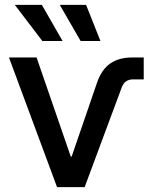

<svg xmlns="http://www.w3.org/2000/svg" viewBox="-20 -764 623 784"><path d="M212.9 0 16.6 -529.3H129.4L269 -124.5H272.5L376 -425.8Q394 -479 429.4 -504.2Q464.8 -529.3 519.5 -529.3H566.9V-439.9H523.4Q489.7 -439.9 477.5 -408.2L325.7 0ZM309.1 -596.7 224.1 -744.1H331.5L390.1 -596.7ZM152.8 -596.7 40.5 -744.1H150.9L235.4 -596.7Z"/></svg>

Font: Inter 24pt Medium
Style: Regular
Weight: 500
Designer: Rasmus Andersson
Foundry: rsms
Version: Version 4.001;git-66647c0bb